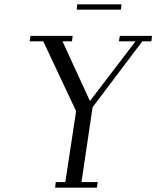

<svg xmlns="http://www.w3.org/2000/svg" viewBox="-20 -868 723 888"><path d="M117.2 -676.8 121.1 -702.1H315.9L313 -676.8H269L396 -400.9L606.9 -676.8H529.8L534.2 -702.1H683.1L680.2 -676.8H638.2L408.2 -372.1L356.9 -25.9H432.1L428.2 0H234.9L237.8 -25.9H282.2L332 -354L180.2 -676.8ZM335 -823.2 336.9 -848.1H542L539.1 -823.2Z"/></svg>

Font: Dehuti Alt
Style: Italic
Weight: 400
Version: Version 1.2